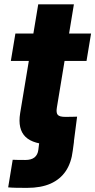

<svg xmlns="http://www.w3.org/2000/svg" viewBox="-20 -681 450 907"><path d="M18.6 204.1 40 73.7Q49.3 74.2 65.9 74.5Q82.5 74.7 100.1 74.7Q127.9 74.7 143.1 62.5Q158.2 50.3 161.1 26.9L166 -12.7H329.6L323.7 30.8Q316.9 87.9 290.8 127Q264.6 166 219.2 186.3Q173.8 206.5 108.4 206.5Q80.6 206.5 57.1 206.1Q33.7 205.6 18.6 204.1ZM410.2 -522.5 388.7 -393.1H31.2L52.7 -522.5ZM160.6 -660.6H329.1L248.5 -171.9Q244.6 -147.9 252.9 -138.4Q261.2 -128.9 288.1 -128.9Q299.8 -128.9 317.9 -129.2Q335.9 -129.4 344.2 -129.9L327.6 -1.5Q311 0.5 284.2 1.2Q257.3 2 229.5 2Q138.2 2 100.6 -34.4Q63 -70.8 75.2 -146.5Z"/></svg>

Font: Inter 28pt ExtraBold
Style: Italic
Weight: 800
Italic angle: -9.3988°
Designer: Rasmus Andersson
Foundry: rsms
Version: Version 4.001;git-66647c0bb